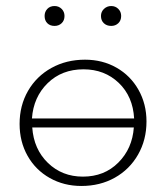

<svg xmlns="http://www.w3.org/2000/svg" viewBox="-20 -613 551 637"><path d="M466 -210Q466 -149 438 -100Q410 -51 361 -23.5Q312 4 250 4Q192 4 145 -22.5Q98 -49 71.5 -96Q45 -143 45 -202Q45 -263 73 -311.5Q101 -360 150.5 -387.5Q200 -415 262 -415Q320 -415 366.5 -388.5Q413 -362 439.5 -315Q466 -268 466 -210ZM86 -220H425Q421 -293 374 -338Q327 -383 257 -383Q185 -383 138 -337Q91 -291 86 -220ZM424 -190H87Q92 -118 139 -72.5Q186 -27 255 -27Q326 -27 372.5 -73.5Q419 -120 424 -190ZM128 -560Q128 -574 137 -583.5Q146 -593 161 -593Q175 -593 184.5 -583.5Q194 -574 194 -560Q194 -545 184.5 -536Q175 -527 161 -527Q146 -527 137 -536Q128 -545 128 -560ZM315 -560Q315 -574 325 -583.5Q335 -593 349 -593Q363 -593 372.5 -583.5Q382 -574 382 -560Q382 -545 372.5 -536Q363 -527 349 -527Q334 -527 324.5 -536Q315 -545 315 -560Z"/></svg>

Font: Ysabeau Light
Style: Regular
Weight: 300
Designer: Christian Thalmann (Catharsis Fonts)
Version: Version 0.003